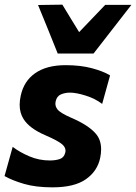

<svg xmlns="http://www.w3.org/2000/svg" viewBox="-20 -792 585 825"><path d="M205.5 13Q134 13 83.5 -1.8Q33 -16.5 -0.5 -35.5L34.5 -161Q64.5 -138 106.2 -120.2Q148 -102.5 193.5 -102.5Q219.5 -102.5 237.2 -108.8Q255 -115 260 -135Q261.5 -140 261.5 -144.5Q261.5 -159.5 247 -172Q228 -188 174.5 -211Q107 -240 81.5 -280Q64.5 -306.5 64.5 -341.5Q64.5 -360 69 -380.5Q82.5 -444 131.8 -478Q181 -512 262 -512Q326 -512 375.2 -498.8Q424.5 -485.5 453 -468L419 -345.5Q389 -368.5 348.2 -381.2Q307.5 -394 280.5 -394Q260 -394 242 -386.5Q224 -379 219 -356Q218 -351 218 -346.5Q218 -333.5 227 -322Q239 -306.5 286 -286Q361 -254 392.5 -216.5Q414.5 -190.5 414.5 -150.5Q414.5 -133 410.5 -113.5Q398.5 -56.5 349 -21.8Q299.5 13 205.5 13ZM228 -562Q207 -614.5 186 -666.5Q164.5 -718.5 143.5 -770.5L248 -772Q265.5 -743 283.5 -713.5Q301.5 -684 320 -654Q348.5 -684 376.5 -713Q404.5 -742 432 -771H544.5Q462.5 -666.5 382 -562Z"/></svg>

Font: Heraclito
Style: Bold Italic
Weight: 700
Italic angle: -12°
Designer: Kostas Bartsokas (font) & Cristiano Sobral (main changes)
Foundry: Kostas Bartsokas (font) & Cristiano Sobral (main changes)
Version: Version 1.00;July 8, 2020;FontCreator 13.0.0.2655 64-bit